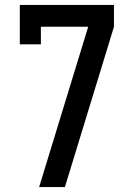

<svg xmlns="http://www.w3.org/2000/svg" viewBox="-20 -755 540 775"><path d="M138 0 336 -647H145V-576H60V-735H440V-647L242 0Z"/></svg>

Font: Zed Mono Semibold
Style: Regular
Weight: 600
Monospace: yes
Designer: Belleve Invis
Foundry: Belleve Invis
Version: Version 1.0.0; ttfautohint (v1.8.4)